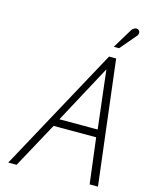

<svg xmlns="http://www.w3.org/2000/svg" viewBox="-130 -966 806 1046"><g transform="rotate(15 273.0 -443.0)"><path d="M516 -844Q523 -851 525.5 -858Q528 -865 526.5 -872Q525 -879 518 -883Q513 -887 505.5 -886Q498 -885 491 -880.5Q484 -876 479 -867L413 -758H443ZM527 0 442 -700H402L21 0H68L208 -257H448L480 0ZM229 -300 406 -629 445 -300Z"/></g></svg>

Font: Advent Pro Light
Style: Italic
Weight: 300
Italic angle: -12°
Version: Version 3.000